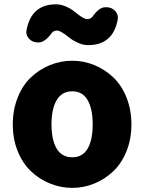

<svg xmlns="http://www.w3.org/2000/svg" viewBox="-20 -868 677 901"><path d="M319.3 13.7Q264.6 13.7 214.4 -6.8Q164.1 -27.3 125 -64.5Q85.9 -101.6 63 -158.7Q40 -215.8 40 -284.2Q40 -352.5 63 -410.2Q85.9 -467.8 125 -504.9Q164.1 -542 214.4 -562.5Q264.6 -583 319.3 -583Q373 -583 422.9 -562.5Q472.7 -542 511.7 -504.9Q550.8 -467.8 573.7 -410.2Q596.7 -352.5 596.7 -284.2Q596.7 -215.8 573.7 -158.7Q550.8 -101.6 511.7 -64.5Q472.7 -27.3 422.9 -6.8Q373 13.7 319.3 13.7ZM319.3 -129.9Q367.2 -129.9 391.1 -170.4Q415 -210.9 415 -284.2Q415 -357.4 391.1 -398.4Q367.2 -439.5 319.3 -439.5Q270.5 -439.5 246.1 -398.4Q221.7 -357.4 221.7 -284.2Q221.7 -210.9 246.1 -170.4Q270.5 -129.9 319.3 -129.9ZM393.6 -656.2Q370.1 -656.2 346.2 -667Q322.3 -677.7 306.6 -690.4Q291 -703.1 274.4 -713.9Q257.8 -724.6 247.1 -724.6Q231.4 -724.6 222.7 -712.9Q190.4 -668.9 162.1 -668.9Q161.1 -668.9 160.2 -668.9H154.3Q130.9 -669.9 115.2 -687.5Q103.5 -701.2 103.5 -717.8Q103.5 -721.7 104.5 -726.6Q127 -847.7 243.2 -847.7Q266.6 -847.7 290.5 -836.9Q314.5 -826.2 330.1 -813Q345.7 -799.8 362.3 -789.1Q378.9 -778.3 389.6 -778.3Q405.3 -778.3 414.1 -790Q445.3 -834 473.6 -834Q474.6 -834 475.6 -834H482.4Q505.9 -833 521.5 -815.4Q533.2 -801.8 533.2 -785.2Q533.2 -780.3 532.2 -775.4Q509.8 -656.2 393.6 -656.2Z"/></svg>

Font: Gen Jyuu GothicX Heavy
Style: Bold
Weight: 900
Designer: [Source Han Sans]
Ryoko NISHIZUKA  (kana & ideographs); Paul D. Hunt (Latin, Greek & Cyrillic); Wenlong ZHANG  (bopomofo
Version: Version 1.002.20150607